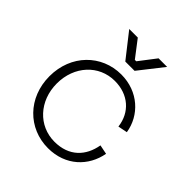

<svg xmlns="http://www.w3.org/2000/svg" viewBox="-197 -827 967 967"><g transform="rotate(45 287.0 -343.0)"><path d="M375 -700 306 -610H296L227 -700H166L268 -570H334L436 -700ZM50 -248C50 -95 160 14 301 14C426 14 509 -68 528 -173L478 -183C463 -95 405 -32 301 -32C188 -32 102 -124 102 -248C102 -372 187 -464 300 -464C396 -464 464 -405 475 -314L525 -324C509 -427 422 -510 300 -510C160 -510 50 -401 50 -248Z"/></g></svg>

Font: Space Text Light
Style: Regular
Weight: 300
Designer: Florian Karsten (Space Text), Colophon Foundry (Space Mono)
Foundry: Florian Karsten
Version: Version 1.003;PS 001.003;hotconv 1.0.88;makeotf.lib2.5.64775